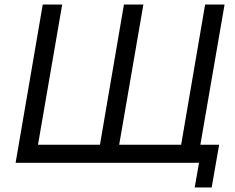

<svg xmlns="http://www.w3.org/2000/svg" viewBox="-20 -720 1040 849"><path d="M781 -80 887 -700H973L866 -80H949L916 109H841L860 0H49L169 -700H255L148 -80H422L528 -700H614L507 -80Z"/></svg>

Font: Von Book
Style: Italic
Weight: 400
Version: Version 4.000; ttfautohint (v1.8.4.7-5d5b)